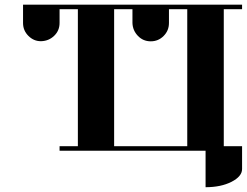

<svg xmlns="http://www.w3.org/2000/svg" viewBox="-20 -635 1040 809"><path d="M77.1 -538.1V-615.2H1000V-596.2H922.9V-19H1000V77.1Q1000 108.4 955.1 131.3Q910.6 153.8 846.2 153.8V0H231V-19H308.1V-596.2H231V-538.1Q231 -505.9 208 -483.9Q185.5 -462.4 153.3 -461.4Q122.6 -460.9 99.6 -483.9Q77.1 -506.3 77.1 -538.1ZM460.9 -19H769V-596.2H691.9V-538.1Q691.9 -505.9 669.4 -483.4Q647 -460.9 615.2 -460.9Q583 -460.9 561 -483.9Q539.1 -506.8 538.1 -538.1V-596.2H460.9Z"/></svg>

Font: Hjet
Style: Regular
Weight: 400
Designer: T. Christopher White
Version: Version 1.2